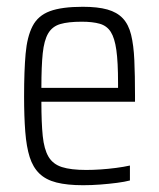

<svg xmlns="http://www.w3.org/2000/svg" viewBox="-20 -538 469 566"><path d="M225 8Q178 8 146.5 0Q115 -8 96 -26.5Q77 -45 67.5 -75Q58 -105 54.5 -149.5Q51 -194 51 -254Q51 -329 55.5 -379.5Q60 -430 76 -461Q92 -492 127 -505Q162 -518 224 -518Q268 -518 296.5 -510Q325 -502 342 -484Q359 -466 366.5 -435.5Q374 -405 376 -360.5Q378 -316 378 -256V-238H102Q102 -176 106 -137Q110 -98 123 -76Q136 -54 162.5 -45.5Q189 -37 234 -37Q254 -37 276.5 -38.5Q299 -40 322 -43Q345 -46 363 -50V-6Q348 -2 325 1Q302 4 276 6Q250 8 225 8ZM328 -259V-294Q328 -355 323 -390.5Q318 -426 306.5 -444Q295 -462 274 -468Q253 -474 221 -474Q181 -474 157.5 -467Q134 -460 122 -439.5Q110 -419 106 -381Q102 -343 102 -279H347Z"/></svg>

Font: Saira Condensed Light
Style: Regular
Weight: 300
Width: 3
Designer: Hector Gatti with collaboration of the Omnibus-Type team
Foundry: Omnibus-Type
Version: Version 1.101